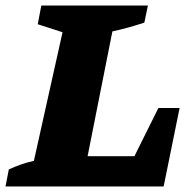

<svg xmlns="http://www.w3.org/2000/svg" viewBox="-55 -677 679 697"><path d="M520 -285H597L539 0H-35L-23 -62Q-1 -72 21.5 -80Q44 -88 68 -93L172 -560L82 -589L95 -657H482L469 -595Q413 -576 353 -563L263 -110H433Z"/></svg>

Font: Piazzolla SC ExtraBold
Style: Italic
Weight: 800
Italic angle: -11.3°
Designer: Juan Pablo del Peral
Foundry: Huerta Tipografica
Version: Version 1.330